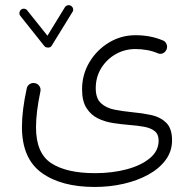

<svg xmlns="http://www.w3.org/2000/svg" viewBox="-20 -493 750 747"><path d="M256.3 -470.2Q262.2 -466.8 264.2 -459.7Q266.1 -452.6 262.2 -446.8L181.2 -315.4Q176.8 -307.6 167 -307.9Q157.2 -308.1 152.8 -313.5L59.1 -431.2Q54.7 -436.5 55.7 -443.8Q56.6 -451.2 62 -455.6Q67.4 -460 74.7 -459Q82 -458 85.9 -452.6L164.6 -354L232.4 -464.8Q236.3 -470.7 243.4 -472.4Q250.5 -474.1 256.3 -470.2ZM65.4 1Q65.4 -32.7 70.1 -69.3Q74.7 -106 84 -148.9Q86.4 -160.2 95.9 -166Q105.5 -171.9 116.2 -169.4Q127 -167.5 133.3 -158Q139.6 -148.4 137.2 -137.2Q120.1 -56.2 120.1 2.4Q120.1 103.5 179.7 142.1Q239.3 180.7 349.6 180.7Q417.5 180.7 473.6 165.5Q529.8 150.4 563.5 122.1Q597.2 93.8 597.2 54.2Q597.2 29.3 581.8 17.1Q566.4 4.9 540.8 0.2Q515.1 -4.4 483.9 -6.8Q453.1 -9.3 420.7 -14.2Q388.2 -19 360.8 -32.5Q333.5 -45.9 316.4 -72.8Q299.3 -99.6 299.3 -145.5Q299.3 -202.6 327.6 -250.5Q356 -298.3 403.3 -327.1Q450.7 -356 507.3 -356Q564.9 -356 611.8 -336.4Q622.6 -333 627.4 -322.5Q632.3 -312 628.4 -301.8Q625 -292 615.7 -286.6Q606.4 -281.2 595.2 -285.2Q575.7 -293.9 552.5 -298.1Q529.3 -302.2 507.3 -302.2Q464.8 -302.2 429.7 -282Q394.5 -261.7 373.5 -227.3Q352.5 -192.9 352.5 -149.9Q352.5 -110.4 372.8 -91.6Q393.1 -72.8 425.3 -66.4Q457.5 -60.1 493.2 -56.6Q531.7 -53.2 567.4 -45.7Q603 -38.1 626.2 -15.9Q649.4 6.3 649.4 53.2Q649.4 95.7 624.5 129.4Q599.6 163.1 556.9 186.5Q514.2 210 460.4 222.2Q406.7 234.4 348.6 234.4Q217.8 234.4 141.6 179Q65.4 123.5 65.4 1Z"/></svg>

Font: Mikhak-DS1-FD Light
Style: Regular
Weight: 300
Designer: Amin Abedi
Version: Version 3.2